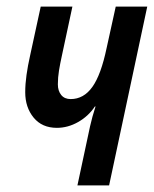

<svg xmlns="http://www.w3.org/2000/svg" viewBox="-20 -560 465 580"><path d="M213.9 0 252 -178.2Q254.9 -191.4 259.3 -207.5Q263.7 -223.6 268.6 -238.3H266.6Q247.1 -209 216.1 -191.4Q185.1 -173.8 151.9 -173.8Q106.9 -173.8 81.5 -204.8Q56.2 -235.8 56.2 -281.2Q56.2 -306.2 60.1 -333.7Q64 -361.3 70.8 -391.6L103 -540H198.7L167 -392.1Q161.6 -367.7 158.2 -346.9Q154.8 -326.2 154.8 -305.2Q154.8 -285.6 164.8 -273.2Q174.8 -260.7 193.4 -260.7Q232.9 -260.7 259 -297.4Q285.2 -334 302.2 -415.5L329.6 -540H424.8L309.6 0Z"/></svg>

Font: Open Sans Condensed SemiBold
Style: Italic
Weight: 600
Width: 3
Italic angle: -12°
Designer: Monotype Design Team
Foundry: Monotype Imaging Inc.
Version: Version 3.000; ttfautohint (v1.8.4)